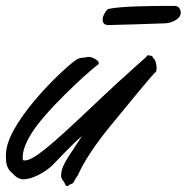

<svg xmlns="http://www.w3.org/2000/svg" viewBox="-83 -599 633 651"><path d="M248 -379C251 -381 252 -383 252 -386C252 -389 248 -394 241 -398C235 -401 228 -406 219 -406C216 -406 213 -406 210 -405C199 -402 195 -405 182 -400C155 -389 -49 -200 -62 -87C-63 -79 -63 -72 -63 -66C-63 -33 -52 -20 -39 -10C-31 0 -21 6 -12 8C-10 9 -7 9 -4 9C24 9 67 -12 95 -39C118 -62 160 -108 195 -138L165 -92C151 -71 127 -37 125 -13C125 -10 124 -8 124 -6C124 11 134 14 137 24C139 30 142 32 145 32C147 32 150 30 152 28C157 23 162 29 170 13C178 -4 177 4 182 -7C187 -18 212 -75 288 -168C357 -252 436 -349 445 -355C447 -357 448 -362 448 -368C448 -380 444 -395 440 -399C433 -404 436 -410 428 -410C424 -410 421 -412 419 -412C418 -412 416 -411 414 -408C409 -400 377 -378 218 -227C90 -106 31 -55 1 -55C-1 -55 -3 -55 -5 -56C-6 -59 -6 -62 -6 -66C-6 -85 1 -108 19 -139C65 -220 218 -355 228 -363ZM530 -556C530 -563 526 -579 509 -579C425 -579 329 -578 286 -569C279 -568 271 -554 268 -546C267 -545 265 -539 265 -532C265 -523 269 -514 285 -514C298 -514 461 -519 478 -520C498 -521 530 -534 530 -556Z"/></svg>

Font: Oregano
Style: Italic
Weight: 400
Italic angle: -12°
Designer: Astigmatic (AOETI)
Foundry: Astigmatic (AOETI)
Version: Version 1.000